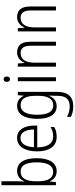

<svg xmlns="http://www.w3.org/2000/svg" viewBox="798 -1598 1041 2678"><g transform="rotate(-90 1319.0 -259.5)"><path d="M129 -531Q129 -477 126 -439H129Q147 -487 184 -514.5Q221 -542 274 -542Q359 -542 405 -472Q451 -402 451 -268Q451 -136 404 -63Q357 10 270 10Q220 10 185 -15Q150 -40 130 -84H126L117 0H74V-760H129ZM129 -276V-254Q129 -146 161.5 -92.5Q194 -39 261 -39Q326 -39 359.5 -97Q393 -155 393 -269Q393 -381 361.5 -437Q330 -493 265 -493Q194 -493 161.5 -437Q129 -381 129 -276Z M906 -301V-261H602Q604 -152 642 -95.5Q680 -39 754 -39Q791 -39 821.5 -47.5Q852 -56 886 -75V-24Q855 -6 822.5 2Q790 10 750 10Q650 10 598 -63Q546 -136 546 -263Q546 -391 595 -466.5Q644 -542 734 -542Q818 -542 862 -475Q906 -408 906 -301ZM604 -307H851Q851 -392 821.5 -443.5Q792 -495 734 -495Q677 -495 643 -447Q609 -399 604 -307Z M1320 -452H1323L1330 -532H1376V19Q1376 241 1175 241Q1091 241 1027 208V154Q1098 192 1175 192Q1321 192 1321 25V-6Q1321 -48 1324 -94H1320Q1301 -44 1264.5 -17Q1228 10 1176 10Q1092 10 1046 -60Q1000 -130 1000 -263Q1000 -396 1047 -469Q1094 -542 1182 -542Q1276 -542 1320 -452ZM1057 -262Q1057 -38 1186 -38Q1256 -38 1288.5 -93Q1321 -148 1321 -240V-290Q1321 -389 1289.5 -441Q1258 -493 1190 -493Q1123 -493 1090 -433Q1057 -373 1057 -262Z M1590 -686Q1590 -665 1580.5 -653Q1571 -641 1553 -641Q1535 -641 1525.5 -653Q1516 -665 1516 -686Q1516 -707 1525.5 -718.5Q1535 -730 1553 -730Q1571 -730 1580.5 -718.5Q1590 -707 1590 -686ZM1580 0H1525V-532H1580Z M2075 -359V0H2020V-350Q2020 -423 1994.5 -458Q1969 -493 1919 -493Q1852 -493 1817.5 -443Q1783 -393 1783 -293V0H1728V-532H1772L1779 -440H1783Q1801 -485 1838 -513.5Q1875 -542 1927 -542Q2075 -542 2075 -359Z M2567 -359V0H2512V-350Q2512 -423 2486.5 -458Q2461 -493 2411 -493Q2344 -493 2309.5 -443Q2275 -393 2275 -293V0H2220V-532H2264L2271 -440H2275Q2293 -485 2330 -513.5Q2367 -542 2419 -542Q2567 -542 2567 -359Z"/></g></svg>

Font: Noto Sans Display Light Narrow
Style: Regular
Weight: 300
Width: 4
Designer: Monotype Design team
Foundry: Monotype Imaging Inc.
Version: Version 1.000